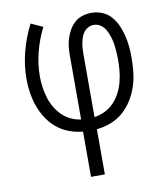

<svg xmlns="http://www.w3.org/2000/svg" viewBox="-82 -590 765 874"><g transform="rotate(-10 300.0 -152.5)"><path d="M268 215V6Q235 3 204.5 -8.5Q174 -20 149 -40.5Q124 -61 106 -88.5Q88 -116 77 -146.5Q66 -177 61 -209.5Q56 -242 56 -274Q56 -338 72.5 -400.5Q89 -463 118 -520L173 -495Q147 -444 132.5 -388Q118 -332 118 -275Q118 -250 121.5 -225.5Q125 -201 132 -177.5Q139 -154 151.5 -132Q164 -110 181.5 -92.5Q199 -75 221.5 -64Q244 -53 269 -50V-343Q269 -364 271 -384.5Q273 -405 279.5 -425Q286 -445 296.5 -463Q307 -481 322.5 -494.5Q338 -508 358.5 -514Q379 -520 400 -520Q425 -520 449 -510Q473 -500 489.5 -481Q506 -462 516.5 -438.5Q527 -415 533 -390.5Q539 -366 541.5 -340.5Q544 -315 544 -289Q544 -256 540.5 -222Q537 -188 526.5 -156Q516 -124 498 -95Q480 -66 455 -44Q430 -22 398 -9.5Q366 3 332 6V215ZM331 -50Q357 -54 380.5 -65.5Q404 -77 422 -96Q440 -115 452 -138.5Q464 -162 470.5 -187Q477 -212 479.5 -238Q482 -264 482 -290Q482 -304 481 -317Q480 -330 479 -343Q478 -356 475.5 -369Q473 -382 469 -394.5Q465 -407 459.5 -419.5Q454 -432 445.5 -442Q437 -452 425 -458Q413 -464 400 -464Q387 -464 375 -458Q363 -452 355 -442Q347 -432 342.5 -419.5Q338 -407 335.5 -394.5Q333 -382 332 -369Q331 -356 331 -343Z"/></g></svg>

Font: Iosevka Light Extended
Style: Regular
Weight: 300
Width: 7
Monospace: yes
Designer: Belleve Invis
Foundry: Belleve Invis
Version: Version 32.5.0; ttfautohint (v1.8.4)